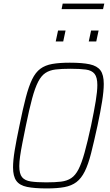

<svg xmlns="http://www.w3.org/2000/svg" viewBox="-20 -1047 617 1075"><path d="M242 8Q173 8 131.5 -0.5Q90 -9 71.5 -34.5Q53 -60 53 -110Q53 -149 62.5 -206.5Q72 -264 89 -344Q108 -438 124.5 -501Q141 -564 160 -603Q179 -642 206 -662Q233 -682 273 -689Q313 -696 371 -696Q441 -696 482.5 -687Q524 -678 542.5 -653Q561 -628 561 -577Q561 -538 552 -481Q543 -424 526 -344Q506 -252 490 -189Q474 -126 454.5 -87Q435 -48 408 -27.5Q381 -7 341 0.5Q301 8 242 8ZM239 -26Q288 -26 321.5 -30Q355 -34 378.5 -49.5Q402 -65 419.5 -99Q437 -133 453.5 -192.5Q470 -252 490 -344Q507 -426 516 -481Q525 -536 525 -571Q525 -614 509.5 -633.5Q494 -653 461 -657.5Q428 -662 374 -662Q325 -662 291.5 -658Q258 -654 234.5 -638.5Q211 -623 193.5 -589Q176 -555 160 -496Q144 -437 125 -344Q114 -290 105.5 -247Q97 -204 92.5 -172Q88 -140 88 -117Q88 -74 103.5 -55Q119 -36 152.5 -31Q186 -26 239 -26ZM477 -815 490 -876H532L519 -815ZM292 -815 305 -876H347L334 -815ZM325 -996 331 -1027H564L557 -996Z"/></svg>

Font: Saira SemiCondensed Thin
Style: Italic
Weight: 250
Width: 4
Italic angle: -12°
Designer: Hector Gatti with collaboration of the Omnibus-Type team
Foundry: Omnibus-Type
Version: Version 1.101